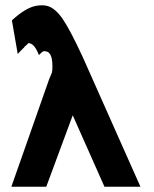

<svg xmlns="http://www.w3.org/2000/svg" viewBox="-20 -706 582 726"><path d="M23 0 166 -407 177 -433H176Q178 -438 178 -443Q181 -510 152 -512Q149 -513 146 -512.5Q143 -512 140.5 -510Q138 -508 136 -506.5Q134 -505 131.5 -502Q129 -499 127 -498Q110 -543 87 -543Q83 -538 78 -534Q73 -530 71 -527H72Q69 -525 58.5 -514Q48 -503 47 -502L25 -629Q77 -677 117 -684Q139 -688 157 -684Q187 -677 215.5 -636.5Q244 -596 293 -490L511 0H375L255 -270Q159 -10 155 0Z"/></svg>

Font: Coval
Style: Bold
Weight: 700
Foundry: Context Ltd
Version: Version 001.000